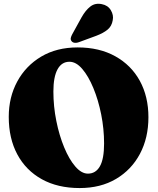

<svg xmlns="http://www.w3.org/2000/svg" viewBox="-20 -962 820 998"><path d="M383.5 -715.5Q496.5 -715.5 579.2 -669.5Q662 -623.5 706.8 -541.8Q751.5 -460 751.5 -352.5Q751.5 -245.5 707.5 -162.5Q663.5 -79.5 583.2 -32Q503 15.5 394 15.5Q280 15.5 197.2 -30.5Q114.5 -76.5 70 -159.5Q25.5 -242.5 25.5 -354.5Q25.5 -457 69.8 -538.5Q114 -620 194.2 -667.8Q274.5 -715.5 383.5 -715.5ZM521 -216Q521 -292 506 -367.2Q491 -442.5 465.2 -504.5Q439.5 -566.5 407.5 -603.8Q375.5 -641 341 -641Q300.5 -641 279 -601.5Q257.5 -562 257.5 -486.5Q257.5 -409 272.8 -333.2Q288 -257.5 313.8 -195.5Q339.5 -133.5 371.5 -96.5Q403.5 -59.5 437 -59.5Q477.5 -59.5 499.2 -97.5Q521 -135.5 521 -216ZM404 -872Q424.5 -908.5 449.5 -928Q474.5 -947.5 509 -940.5Q541 -934.5 556.2 -908.8Q571.5 -883 566 -857Q561 -826 539.2 -808Q517.5 -790 480.5 -776L389.5 -742.5Q379.5 -738.5 368.8 -739.5Q358 -740.5 352 -748Q346 -756 348 -765Q350 -774 355.5 -784Z"/></svg>

Font: Fraunces 72pt Soft Black
Style: Regular
Weight: 900
Version: Version 1.000;[b76b70a41]